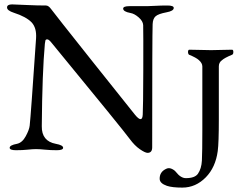

<svg xmlns="http://www.w3.org/2000/svg" viewBox="-20 -678 1081 873"><path d="M900 -376Q900 -391 884 -405Q872 -416 840 -429Q837 -430 835.5 -436Q834 -442 835.5 -447Q837 -452 840 -452Q862 -452 891.5 -451Q921 -450 940 -450Q958 -450 986 -451Q1014 -452 1035 -452Q1041 -452 1041 -441.5Q1041 -431 1035 -429Q1001 -415 989 -404Q975 -394 975 -376V-136Q975 -28 970 9Q960 83 916 128Q870 175 809 175Q763 175 739 167Q707 156 706 136Q705 103 737 89Q748 84 760.5 89.5Q773 95 780 104Q802 132 825 132Q866 132 880 112Q896 89 898 52Q900 13 900 -86ZM674 -568Q672 -520 672 -8Q672 17 651 17Q640 17 616 0.5Q592 -16 570 -46Q541 -86 214 -484Q202 -499 195 -499Q188 -499 186.5 -494Q185 -489 184 -479Q172 -348 170 -104Q169 -36 234 -24Q267 -18 267 -6Q267 5 238 5Q209 5 184.5 2.5Q160 0 144 0Q129 0 105.5 2.5Q82 5 53 5Q24 5 24 -6Q24 -18 57 -24Q81 -29 97 -58.5Q113 -88 115 -107Q120 -150 144 -504Q147 -551 124 -576Q99 -602 43 -620Q12 -630 12 -644Q12 -658 35 -658Q66 -657 107.5 -655Q149 -653 189 -653Q201 -653 213 -636Q226 -618 400.5 -398.5Q575 -179 594 -156Q627 -116 629 -157Q631 -188 631.5 -358.5Q632 -529 631 -564Q630 -582 610.5 -599Q591 -616 573 -619Q540 -625 540 -639Q540 -650 569 -650H649Q662 -650 686 -651.5Q710 -653 741 -653Q770 -653 770 -642Q770 -628 737 -622Q700 -615 687.5 -604Q675 -593 674 -568Z"/></svg>

Font: EB Garamond
Style: SC
Weight: 400
Version: Version 000.010